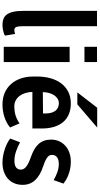

<svg xmlns="http://www.w3.org/2000/svg" viewBox="357 -1160 813 1568"><g transform="rotate(90 764.0 -376.5)"><path d="M69.3 -761.7H194.3V-160.2Q194.3 -122.6 200.4 -104.5Q206.5 -86.4 226.1 -86.4Q235.4 -86.4 242.9 -88.6Q250.5 -90.8 257.3 -93.3L271.5 -9.3Q264.6 -5.4 254.2 -1.7Q243.7 2 231.7 4.6Q219.7 7.3 207 8.8Q194.3 10.3 183.1 10.3Q155.3 10.3 134 2Q112.8 -6.3 98.4 -26.1Q84 -45.9 76.7 -79.1Q69.3 -112.3 69.3 -162.1Z M487.3 -761.7V-659.2H362.8V-761.7ZM487.3 -538.1V0H362.8V-538.1Z M833 10.3Q780.3 10.3 738 -8.3Q695.8 -26.9 666.5 -60.1Q637.2 -93.3 621.3 -139.4Q605.5 -185.5 605.5 -240.7V-272.5Q605.5 -329.6 618.9 -379.6Q632.3 -429.7 659.7 -467Q687 -504.4 728.3 -526.1Q769.5 -547.9 825.7 -547.9Q875.5 -547.9 913.8 -531.5Q952.1 -515.1 977.8 -484.6Q1003.4 -454.1 1016.6 -410.4Q1029.8 -366.7 1029.8 -312V-233.9H760.3Q752.9 -233.9 745.8 -234.1Q738.8 -234.4 731.4 -233.9Q731.9 -204.6 740 -177.5Q748 -150.4 763.4 -129.9Q778.8 -109.4 801.5 -97.4Q824.2 -85.4 854.5 -86.4Q891.1 -86.9 923.1 -96.7Q955.1 -106.4 988.3 -128.9L1021.5 -51.8Q985.8 -22 936.5 -5.9Q887.2 10.3 833 10.3ZM823.2 -450.2Q803.2 -450.2 786.9 -439.9Q770.5 -429.7 758.8 -412.4Q747.1 -395 740.5 -372.1Q733.9 -349.1 732.9 -323.7V-319.3L907.2 -320.8V-338.9Q907.2 -391.6 886 -420.9Q864.7 -450.2 823.2 -450.2ZM734.9 -601.1 860.4 -763.2H1022L833 -601.1Z M1365.7 -138.7Q1365.7 -149.9 1361.1 -160.2Q1356.4 -170.4 1345.2 -180.4Q1334 -190.4 1314.9 -200.2Q1295.9 -210 1267.1 -220.2Q1230.5 -232.9 1203.1 -248.3Q1175.8 -263.7 1157.5 -283.7Q1139.2 -303.7 1129.9 -329.1Q1120.6 -354.5 1120.6 -387.2Q1120.6 -421.4 1133.3 -450.7Q1146 -480 1169.4 -501.7Q1192.9 -523.4 1226.1 -535.6Q1259.3 -547.9 1300.3 -547.9Q1333 -547.9 1360.6 -542Q1388.2 -536.1 1410.6 -527.3Q1433.1 -518.6 1450.4 -508.1Q1467.8 -497.6 1480 -487.8L1451.2 -407.7Q1418.5 -426.8 1385.7 -438.2Q1353 -449.7 1320.8 -449.7Q1281.7 -449.7 1263.7 -434.6Q1245.6 -419.4 1245.6 -396Q1245.6 -385.7 1248.8 -376.7Q1252 -367.7 1262 -358.9Q1272 -350.1 1290.5 -341.1Q1309.1 -332 1339.4 -321.8Q1412.6 -297.9 1451.4 -256.6Q1490.2 -215.3 1490.2 -154.3Q1490.2 -118.2 1477.8 -87.9Q1465.3 -57.6 1441.9 -35.9Q1418.5 -14.2 1384.8 -2Q1351.1 10.3 1308.6 10.3Q1276.9 10.3 1247.3 4.2Q1217.8 -2 1192.1 -11Q1166.5 -20 1145.8 -31.2Q1125 -42.5 1111.8 -52.7L1142.6 -133.3Q1176.3 -114.7 1215.3 -101.1Q1254.4 -87.4 1293 -87.4Q1332 -87.4 1348.9 -101.8Q1365.7 -116.2 1365.7 -138.7Z"/></g></svg>

Font: Ufes Sans SemiBold
Style: Regular
Weight: 600
Designer: Ricardo Esteves & Filipe Motta
Foundry: ProDesignUfes - Ricardo Esteves, Filipe Motta (This is a derivative work, based on Roboto family, by Christian Robertson
Version: Version 2.0